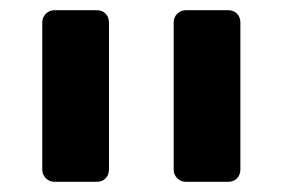

<svg xmlns="http://www.w3.org/2000/svg" viewBox="-20 -591 555 377"><path d="M345 -234Q335 -234 328 -241Q321 -248 321 -258V-547Q321 -557 328 -564Q335 -571 345 -571H428Q439 -571 445.5 -564Q452 -557 452 -547V-258Q452 -248 445.5 -241Q439 -234 428 -234ZM87 -234Q77 -234 70 -241Q63 -248 63 -258V-547Q63 -557 70 -564Q77 -571 87 -571H170Q181 -571 187.5 -564Q194 -557 194 -547V-258Q194 -248 187.5 -241Q181 -234 170 -234Z"/></svg>

Font: Rubik Medium
Style: Regular
Weight: 500
Designer: Hubert and Fischer
Foundry: Hubert and Fischer
Version: Version 2.300; ttfautohint (v1.8.4.7-5d5b);gftools[0.9.30]